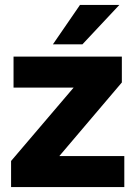

<svg xmlns="http://www.w3.org/2000/svg" viewBox="-20 -760 550 780"><path d="M25 0V-106L279 -404H35V-530H475V-425L221 -126H485V0ZM195 -580 305 -740H465L315 -580Z"/></svg>

Font: Golos Text
Style: Bold
Weight: 700
Designer: A.Korolkova, Vitaly Kuzmin
Foundry: ParaType Ltd
Version: Version 2.004